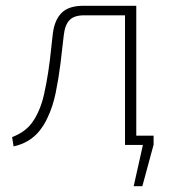

<svg xmlns="http://www.w3.org/2000/svg" viewBox="-20 -502 588 665"><path d="M422 -32H512V-1L473 143H443L475 0H422ZM439 -482V-449H272Q237 -449 221 -432.5Q205 -416 201 -381Q196 -334 189.5 -282Q183 -230 173 -181Q163 -132 144 -93Q133 -69 116.5 -48.5Q100 -28 77.5 -14.5Q55 -1 27 5L22 -27Q47 -37 63.5 -49.5Q80 -62 91 -77Q102 -92 109 -107Q124 -137 132.5 -175Q141 -213 147 -252.5Q153 -292 156.5 -327.5Q160 -363 163 -386Q169 -433 193.5 -457.5Q218 -482 269 -482ZM452 -482V0H413V-482Z"/></svg>

Font: Exo 2 ExtraLight
Style: Regular
Weight: 250
Designer: Natanael Gama
Foundry: Natanael Gama
Version: Version 2.010